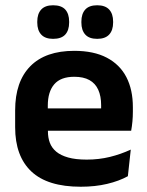

<svg xmlns="http://www.w3.org/2000/svg" viewBox="-20 -697 559 729"><path d="M286.5 12Q160.5 12 99 -46Q37.5 -104 37.5 -214V-278Q37.5 -387 95 -445.5Q152.5 -504 262 -504Q336 -504 385.5 -478Q435 -452 459.8 -404.2Q484.5 -356.5 484.5 -290V-272.5Q484.5 -254.5 482.8 -235.8Q481 -217 478 -200.5H362Q363.5 -228 363.8 -252.8Q364 -277.5 364 -297.5Q364 -332 353 -356.2Q342 -380.5 319.5 -393Q297 -405.5 262 -405.5Q210.5 -405.5 186 -377Q161.5 -348.5 161.5 -296V-250.5L162 -236V-197.5Q162 -174.5 169.2 -155Q176.5 -135.5 193.5 -121.2Q210.5 -107 238.8 -99Q267 -91 309.5 -91Q355.5 -91 397.2 -101.2Q439 -111.5 476.5 -129L465.5 -28Q432 -9.5 386.8 1.2Q341.5 12 286.5 12ZM105.5 -200.5V-285.5H452V-200.5ZM181.5 -549.5Q151.5 -549.5 136.5 -565.8Q121.5 -582 121.5 -611.5V-615Q121.5 -644.5 136.5 -660.8Q151.5 -677 181.5 -677Q213 -677 227.8 -660.8Q242.5 -644.5 242.5 -615V-611.5Q242.5 -582 227.8 -565.8Q213 -549.5 181.5 -549.5ZM349 -549.5Q318.5 -549.5 303.8 -565.8Q289 -582 289 -611.5V-615Q289 -644.5 303.8 -660.8Q318.5 -677 349 -677Q379.5 -677 394.5 -660.8Q409.5 -644.5 409.5 -615V-611.5Q409.5 -582 394.5 -565.8Q379.5 -549.5 349 -549.5Z"/></svg>

Font: Anek Bangla SemiBold
Style: Regular
Weight: 600
Designer: Sulekha Rajkumar (Bangla), Yesha Goshar (Latin)
Foundry: Ek Type
Version: Version 1.003